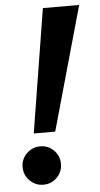

<svg xmlns="http://www.w3.org/2000/svg" viewBox="-54 -770 426 820"><g transform="rotate(-5 159.0 -360.0)"><path d="M317.5 -736.5 168.5 -206.5H76.5L162 -736.5ZM99 15Q65 15 40.8 -9Q16.5 -33 16.5 -67.5Q16.5 -101.5 40.8 -125.5Q65 -149.5 99 -149.5Q133 -149.5 157 -125.5Q181 -101.5 181 -67.5Q181 -33 157 -9Q133 15 99 15Z"/></g></svg>

Font: Epilogue
Style: Bold Italic
Weight: 700
Italic angle: -12°
Designer: Tyler Finck
Foundry: Etcetera Type Co
Version: Version 2.111; ttfautohint (v1.8.3)